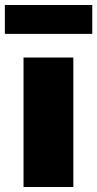

<svg xmlns="http://www.w3.org/2000/svg" viewBox="-32 -751 391 771"><path d="M62.5 0V-520H262.5V0ZM-12.5 -615V-731H338.5V-615Z"/></svg>

Font: Geologica Roman Black
Style: Regular
Weight: 900
Designer: Sindre Bremnes, Frode Helland
Foundry: Monokrom Skriftforlag AS
Version: Version 1.010;gftools[0.9.28]